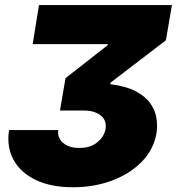

<svg xmlns="http://www.w3.org/2000/svg" viewBox="-20 -748 716 777"><path d="M16.6 -221.7H215.8Q211.4 -189.9 235.8 -169.4Q260.3 -148.9 301.8 -149.4Q344.7 -148.9 372.8 -171.4Q400.9 -193.8 407.2 -225.6Q412.6 -261.7 386.7 -281.5Q360.8 -301.3 315.4 -300.8H222.7L245.1 -431.6L416 -565.4V-569.3H112.3L137.7 -727.5H675.8L651.4 -585L426.8 -413.1V-407.2Q489.7 -399.4 528.8 -378.9Q567.9 -358.4 587.9 -330.3Q607.9 -302.2 613 -270.8Q618.2 -239.3 613.3 -209Q602.1 -143.1 554 -93.8Q505.9 -44.4 433.3 -17.3Q360.8 9.8 275.4 9.8Q186 9.8 124.3 -20Q62.5 -49.8 34.4 -102.1Q6.3 -154.3 16.6 -221.7Z"/></svg>

Font: Inter Tight Black
Style: Italic
Weight: 900
Italic angle: -9.39999°
Designer: Rasmus Andersson
Foundry: rsms
Version: Version 3.004; ttfautohint (v1.8.4.7-5d5b)